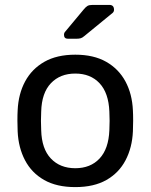

<svg xmlns="http://www.w3.org/2000/svg" viewBox="-20 -753 614 783"><path d="M287 10Q211 10 160 -19Q109 -48 82 -99.5Q55 -151 52 -217Q51 -234 51 -260.5Q51 -287 52 -303Q55 -370 82.5 -421Q110 -472 161 -501Q212 -530 287 -530Q362 -530 413 -501Q464 -472 491.5 -421Q519 -370 522 -303Q523 -287 523 -260.5Q523 -234 522 -217Q519 -151 492 -99.5Q465 -48 414 -19Q363 10 287 10ZM287 -67Q349 -67 386 -106.5Q423 -146 426 -222Q427 -237 427 -260Q427 -283 426 -298Q423 -374 386 -413.5Q349 -453 287 -453Q225 -453 187.5 -413.5Q150 -374 148 -298Q147 -283 147 -260Q147 -237 148 -222Q150 -146 187.5 -106.5Q225 -67 287 -67ZM257 -595Q241 -595 241 -611Q241 -619 246 -624L321 -714Q330 -725 337 -729Q344 -733 358 -733H426Q445 -733 445 -713Q445 -706 440 -701L324 -606Q316 -599 309 -597Q302 -595 291 -595Z"/></svg>

Font: Rubik Light
Style: Regular
Weight: 400
Version: Version 2.101